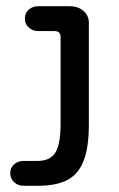

<svg xmlns="http://www.w3.org/2000/svg" viewBox="-20 -626 384 618"><path d="M56 -28Q38 -28 25.5 -39.5Q13 -51 13 -68Q13 -86 25.5 -97Q38 -108 56 -108H101Q141 -108 158 -134.5Q175 -161 175 -227V-507Q175 -526 155 -526H103Q85 -526 72.5 -537.5Q60 -549 60 -566Q60 -584 72.5 -595Q85 -606 103 -606H206Q231 -606 248.5 -591Q266 -576 266 -553V-227Q266 -152 250 -111Q234 -67 198.5 -47.5Q163 -28 101 -28Z"/></svg>

Font: Huninn
Style: Regular
Weight: 400
Designer: justfont
Foundry: justfont
Version: Version 1.003